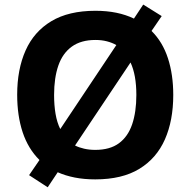

<svg xmlns="http://www.w3.org/2000/svg" viewBox="-20 -772 831 837"><path d="M735.3 -358Q735.3 -247 699 -164.5Q662.7 -82 587.6 -36Q512.4 10 395.3 10Q347.2 10 306.2 2Q265.2 -6.1 231.6 -21.1L187.9 44.4L106.8 -8.4L152.1 -74.5Q102.6 -123.5 78.7 -195.6Q54.9 -267.7 54.9 -359Q54.9 -469.6 91.5 -551.9Q128.1 -634.2 203.8 -679.6Q279.4 -725 396.3 -725Q445.2 -725 487.3 -716.4Q529.3 -707.7 563.9 -691L604.4 -752.1L684.9 -701.9L640.6 -637.1Q689.1 -589.1 712.2 -517.8Q735.3 -446.6 735.3 -358ZM574.4 -358Q574.4 -445.5 549 -499.6L307.1 -137.7Q324.5 -128.9 346.8 -123.8Q369.1 -118.6 395.3 -118.6Q459.2 -118.6 498.5 -147.5Q537.8 -176.4 556.1 -230.1Q574.4 -283.9 574.4 -358ZM215.8 -358Q215.8 -313.5 222.1 -276Q228.4 -238.5 242.7 -209.4L487.2 -575.6Q468.9 -585.9 445.9 -591.9Q422.8 -597.8 396.3 -597.8Q333 -597.8 293 -568.8Q253 -539.8 234.4 -486.3Q215.8 -432.7 215.8 -358Z"/></svg>

Font: Noto Sans Meetei Mayek
Style: Regular
Weight: 400
Designer: Monotype Design Team and Neelakash Kshetrimayum
Foundry: Monotype Imaging Inc.
Version: Version 2.002